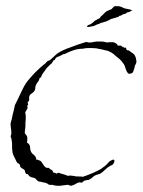

<svg xmlns="http://www.w3.org/2000/svg" viewBox="-20 -595 460 619"><path d="M167 4Q158 4 149 1H140Q136 -1 135 -1Q135 -2 131 -4Q128 -5 125 -6Q122 -7 118 -7Q114 -9 111 -9Q108 -9 104 -10Q102 -11 98 -15Q95 -20 91 -21Q85 -23 84 -23Q81 -23 76 -26Q71 -31 70 -33Q70 -34 65 -34Q63 -35 61 -40Q61 -45 59 -47Q56 -50 53 -51L46 -56Q45 -57 45 -60Q45 -63 43 -65L40 -68Q38 -68 37 -69Q33 -73 27 -87Q20 -100 20 -107Q19 -112 19 -116.5Q19 -121 19 -125Q19 -145 14 -156Q18 -162 16 -176Q15 -182 14.5 -187.5Q14 -193 14 -197Q16 -204 18 -211.5Q20 -219 21 -226Q23 -234 25 -241.5Q27 -249 28 -256Q33 -265 37 -274Q41 -283 45 -291Q49 -299 53 -307.5Q57 -316 62 -324Q67 -332 74.5 -340.5Q82 -349 91 -359Q111 -379 124 -389L128 -392Q128 -393 131 -396L135 -399Q137 -399 141 -401L152 -411Q156 -415 159 -417.5Q162 -420 164 -422Q182 -434 206 -442Q219 -447 230.5 -451Q242 -455 252 -458Q259 -461 265 -458Q268 -458 271.5 -458Q275 -458 279 -459Q281 -460 284 -460Q287 -460 290 -461H307Q313 -461 317 -460Q326 -457 331 -459H344Q348 -459 356 -454L360 -448H370Q372 -447 375 -444Q376 -444 377.5 -443Q379 -442 381 -441Q384 -441 385 -442Q387 -440 387 -438Q387 -435 390 -433Q397 -433 398 -430Q401 -429 405 -425Q407 -424 409 -422.5Q411 -421 412 -420Q414 -418 415.5 -414.5Q417 -411 419 -406H418Q420 -400 420 -398Q420 -392 417 -387Q416 -386 415 -383.5Q414 -381 414 -378Q413 -375 412.5 -373Q412 -371 411 -369Q409 -358 401 -358Q400 -358 399.5 -357.5Q399 -357 397 -357Q393 -357 389 -364Q384 -375 383 -380Q382 -383 380.5 -386Q379 -389 377 -391Q373 -397 370 -400Q368 -402 365.5 -404.5Q363 -407 360 -409Q356 -412 352.5 -415Q349 -418 346 -421Q340 -426 328 -431L315 -434Q311 -435 307 -436Q303 -437 301 -437Q291 -440 277 -440Q270 -440 262.5 -440Q255 -440 248 -438Q241 -438 234 -437Q227 -436 220 -434Q205 -429 197 -425Q196 -424 194 -423.5Q192 -423 189 -421Q183 -421 180 -418Q178 -417 176 -416Q174 -415 172 -414Q166 -412 166 -412Q162 -410 161 -409Q159 -407 156 -401Q154 -403 151 -398Q148 -392 146 -390Q144 -389 137 -382Q134 -379 131 -376Q128 -373 126 -369Q123 -365 120.5 -361.5Q118 -358 116 -355Q112 -348 113 -346Q112 -345 110 -345Q109 -345 108 -344Q106 -335 102 -331Q100 -328 98 -325Q96 -322 95 -318Q93 -314 94 -312Q94 -310 93.5 -308Q93 -306 92 -304Q91 -300 84 -295Q77 -291 75 -286Q73 -280 74 -278Q75 -275 73 -269Q71 -267 69 -266L70 -262Q69 -261 71 -258Q66 -253 69 -250Q69 -244 66 -241L63 -236Q63 -236 61 -231Q63 -229 63 -221Q63 -217 63 -211.5Q63 -206 62 -201Q62 -195 62 -189.5Q62 -184 61 -179Q60 -174 60 -170.5Q60 -167 60 -165Q68 -157 68 -151Q68 -147 68 -143.5Q68 -140 67 -135Q76 -131 77 -121Q77 -111 81 -104Q84 -99 89 -96Q95 -90 96 -87Q95 -86 96 -84Q99 -84 96 -81Q98 -80 100.5 -80Q103 -80 104 -79L111 -76Q113 -74 115 -71Q117 -68 119 -65Q123 -58 128 -55Q130 -53 134 -54Q138 -54 139 -53Q140 -51 140.5 -50Q141 -49 141 -49H144Q146 -48 149 -45Q149 -44 150 -42.5Q151 -41 152 -39Q153 -38 156 -38Q159 -38 162 -35Q163 -36 164.5 -36.5Q166 -37 167 -38Q171 -38 172 -37Q175 -36 178 -35Q181 -34 185 -33Q189 -32 192.5 -30.5Q196 -29 199 -28Q202 -29 208 -29Q212 -28 215.5 -28Q219 -28 221 -27Q224 -26 235 -26Q244 -26 247 -25Q254 -27 262.5 -30.5Q271 -34 281 -38Q292 -43 300.5 -47.5Q309 -52 313 -56Q316 -57 325 -66Q333 -76 337 -77L343 -80Q349 -82 349 -75V-74Q348 -71 346.5 -68.5Q345 -66 343 -64L335 -60Q331 -58 327 -55Q323 -52 319 -48Q311 -40 303 -35L294 -32Q291 -32 286 -29Q282 -27 278 -23Q276 -21 273 -19Q270 -17 266 -15Q259 -15 251 -12Q250 -11 248 -9.5Q246 -8 244 -6Q240 -6 239 -7Q238 -8 232 -6Q228 -5 224 -2Q221 0 215 2Q210 5 205 3Q200 0 196 1L173 4ZM261 -508Q261 -514 267 -515Q274 -517 276 -520Q281 -523 282.5 -525Q284 -527 285 -528Q288 -529 288.5 -529.5Q289 -530 290 -530Q292 -532 295.5 -533.5Q299 -535 301 -536Q303 -539 305 -541.5Q307 -544 309 -545L320 -556Q323 -559 331 -562Q339 -565 340 -566Q345 -571 347 -573.5Q349 -576 360 -575H361Q366 -575 370.5 -573Q375 -571 379 -569Q385 -567 389 -566.5Q393 -566 396 -565Q402 -564 405 -562Q409 -560 405 -560Q404 -562 402 -560Q398 -556 395 -556L390 -555Q389 -555 388 -553.5Q387 -552 385 -551L377 -549L368 -544Q365 -544 365 -544L362 -541Q358 -539 355 -539Q354 -539 354 -538.5Q354 -538 352 -537Q351 -539 349 -537Q348 -536 347 -536Q346 -536 346 -536Q343 -535 340.5 -534.5Q338 -534 336 -533Q335 -532 332.5 -530.5Q330 -529 320 -525Q316 -525 310 -522Q306 -522 303 -520Q300 -518 296 -517Q292 -516 288.5 -514Q285 -512 281 -511Q268 -508 263 -508Z"/></svg>

Font: Estonia
Style: Regular
Weight: 400
Designer: Robert E. Leuschke
Foundry: Robert E. Leuschke
Version: Version 1.014; ttfautohint (v1.8.3)